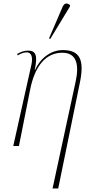

<svg xmlns="http://www.w3.org/2000/svg" viewBox="-20 -825 489 1085"><path d="M264 -605 375 -788 376 -796C362 -808 345 -811 334 -787L257 -608ZM277 240H309L432 -361C457 -485 433 -542 335 -542C273 -542 212 -503 178 -430H176C194 -511 183 -539 139 -539C118 -539 99 -533 77 -520L80 -512C106 -528 121 -529 132 -529C158 -529 166 -501 158 -462L55 0H87L150 -317C177 -454 240 -527 332 -527C413 -527 429 -460 407 -362Z"/></svg>

Font: Noto Serif Display Condensed Thin
Style: Italic
Weight: 100
Width: 3
Italic angle: -12°
Designer: Monotype Design Team
Foundry: Monotype Imaging Inc.
Version: Version 2.009